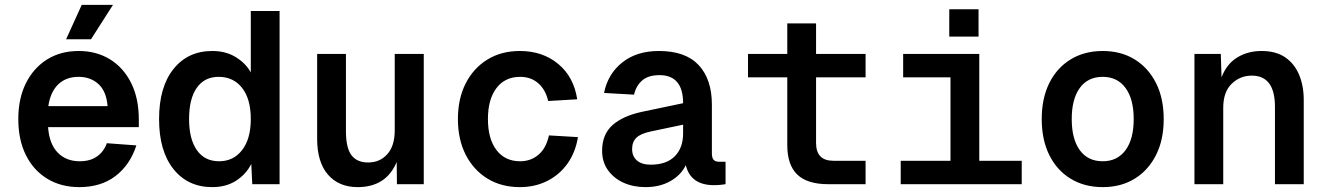

<svg xmlns="http://www.w3.org/2000/svg" viewBox="-20 -755 5440 787"><path d="M305 12Q230 12 173.5 -22.5Q117 -57 86 -119.5Q55 -182 55 -267Q55 -351 86 -413.5Q117 -476 172.5 -511Q228 -546 303 -546Q375 -546 430.5 -512Q486 -478 517.5 -415Q549 -352 549 -265V-234H177Q182 -165 216.5 -129.5Q251 -94 307 -94Q350 -94 378 -114Q406 -134 418 -168L539 -159Q513 -79 453.5 -33.5Q394 12 305 12ZM178 -320H421Q416 -381 383.5 -410.5Q351 -440 302 -440Q251 -440 219 -409.5Q187 -379 178 -320ZM251 -594 315 -735H443L353 -594Z M850 12Q750 12 691 -62Q632 -136 632 -267Q632 -398 691 -472Q750 -546 850 -546Q906 -546 947 -520.5Q988 -495 1008 -458V-710H1126V0H1014L1010 -83Q989 -41 948 -14.5Q907 12 850 12ZM878 -94Q937 -94 972.5 -140Q1008 -186 1008 -267Q1008 -349 972.5 -394.5Q937 -440 876 -440Q818 -440 786.5 -395Q755 -350 755 -267Q755 -185 787 -139.5Q819 -94 878 -94Z M1446 12Q1369 12 1324.5 -39Q1280 -90 1280 -186V-534H1398V-217Q1398 -149 1420.5 -119Q1443 -89 1489 -89Q1537 -89 1567.5 -123Q1598 -157 1598 -221V-534H1717V0H1607L1606 -91Q1563 12 1446 12Z M2111 12Q2035 12 1978 -23Q1921 -58 1889 -120.5Q1857 -183 1857 -267Q1857 -351 1889 -413.5Q1921 -476 1978 -511Q2035 -546 2111 -546Q2204 -546 2268 -493Q2332 -440 2346 -348L2227 -341Q2216 -388 2186 -414Q2156 -440 2112 -440Q2050 -440 2015 -394Q1980 -348 1980 -267Q1980 -186 2015 -140Q2050 -94 2112 -94Q2156 -94 2187.5 -121Q2219 -148 2230 -200L2349 -193Q2339 -131 2306.5 -85Q2274 -39 2223.5 -13.5Q2173 12 2111 12Z M2626 12Q2576 12 2536 -6Q2496 -24 2472 -57.5Q2448 -91 2448 -137Q2448 -204 2490.5 -242Q2533 -280 2613 -297L2780 -332Q2780 -447 2683 -447Q2637 -447 2612 -425Q2587 -403 2579 -367L2456 -374Q2471 -451 2530 -498.5Q2589 -546 2681 -546Q2790 -546 2844 -488Q2898 -430 2898 -326V-127Q2898 -107 2905.5 -99.5Q2913 -92 2928 -92H2954V0Q2948 1 2934.5 2.5Q2921 4 2907 4Q2811 4 2791 -78Q2772 -38 2728.5 -13Q2685 12 2626 12ZM2647 -80Q2712 -80 2746 -114.5Q2780 -149 2780 -208V-244L2647 -216Q2605 -207 2588 -190Q2571 -173 2571 -144Q2571 -114 2591 -97Q2611 -80 2647 -80Z M3375 0Q3289 0 3248 -39.5Q3207 -79 3207 -160V-438H3046V-534H3207V-659H3325V-534H3528V-438H3325V-169Q3325 -96 3396 -96H3528V0Z M3672 0V-96H3876V-438H3682V-534H3994V-96H4168V0ZM3871 -605V-717H3991V-605Z M4500 12Q4425 12 4368.5 -22.5Q4312 -57 4281 -119.5Q4250 -182 4250 -267Q4250 -352 4281 -414.5Q4312 -477 4368.5 -511.5Q4425 -546 4500 -546Q4575 -546 4631 -511.5Q4687 -477 4718.5 -414.5Q4750 -352 4750 -267Q4750 -182 4718.5 -119.5Q4687 -57 4631 -22.5Q4575 12 4500 12ZM4500 -94Q4560 -94 4593.5 -139.5Q4627 -185 4627 -267Q4627 -349 4593.5 -394.5Q4560 -440 4500 -440Q4439 -440 4406 -394.5Q4373 -349 4373 -267Q4373 -185 4406 -139.5Q4439 -94 4500 -94Z M4876 0V-534H4984L4987 -438Q5008 -493 5051.5 -519.5Q5095 -546 5151 -546Q5210 -546 5248 -520Q5286 -494 5305 -448.5Q5324 -403 5324 -345V0H5206V-317Q5206 -445 5111 -445Q5063 -445 5028.5 -411.5Q4994 -378 4994 -313V0Z"/></svg>

Font: Geist Mono SemiBold
Style: Regular
Weight: 600
Monospace: yes
Designer: Basement.studio, Andrés Briganti, Mateo Zaragoza
Foundry: Basement.studio, Vercel, Andrés Briganti, Guido Ferreyra, Mateo Zaragoza
Version: Version 1.500; ttfautohint (v1.8.4.7-5d5b)